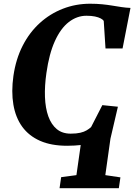

<svg xmlns="http://www.w3.org/2000/svg" viewBox="-20 -771 720 1030"><path d="M299.5 238.5 308 179.5 390 168.5 413 7Q398 8.5 380.2 9.8Q362.5 11 340.5 11Q255 11 195 -15.5Q135 -42 99.2 -91.2Q63.5 -140.5 51.8 -209.8Q40 -279 52 -364Q65 -454 101.5 -525.5Q138 -597 193.2 -647.2Q248.5 -697.5 317.5 -724.2Q386.5 -751 463.5 -751Q499.5 -751 528.8 -748Q558 -745 583.2 -740.8Q608.5 -736.5 632.2 -733Q656 -729.5 680 -728.5L637.5 -511H546L536.5 -659Q532 -666 520.2 -672.2Q508.5 -678.5 489.5 -682.5Q470.5 -686.5 443.5 -686.5Q393 -686.5 349.2 -652.8Q305.5 -619 274.5 -550.8Q243.5 -482.5 229 -379.5Q219 -310 221.2 -250.5Q223.5 -191 239.2 -147Q255 -103 284.5 -78.5Q314 -54 359.5 -54Q390 -54 410.5 -58.8Q431 -63.5 444.8 -71.8Q458.5 -80 468.5 -89L529 -207L612.5 -198.5L572.5 -27L545 168.5L626 180.5L617.5 238.5Z"/></svg>

Font: Merriweather 28pt ExtraBold
Style: Italic
Weight: 800
Italic angle: -7.8°
Version: Version 2.101